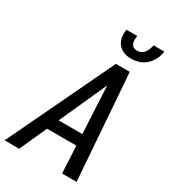

<svg xmlns="http://www.w3.org/2000/svg" viewBox="-243 -1017 986 1120"><g transform="rotate(30 250.0 -457.0)"><path d="M190.4 -258.3H350.1L334 -573.7H332.5ZM353.5 -182.6H156.2L73.7 0H-24.4L314.9 -710.9H408.2L460.4 0H362.8ZM268.6 -914.1H341.3Q328.6 -838.9 383.8 -838.9Q411.1 -838.9 428.2 -859.9Q445.3 -880.9 450.7 -914.1H523.9Q513.7 -851.6 474.1 -816.4Q434.6 -781.2 376 -781.2Q317.4 -781.2 288.1 -817.4Q258.8 -853.5 268.6 -914.1Z"/></g></svg>

Font: RobotoCondensed-Italic
Style: Italic
Weight: 400
Designer: Google
Version: Version 1.200311; 2013